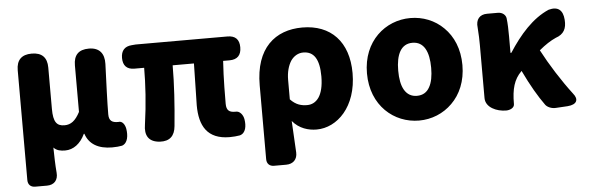

<svg xmlns="http://www.w3.org/2000/svg" viewBox="-50 -748 3416 1114"><g transform="rotate(-5 1658.5 -190.5)"><path d="M72 -183V160C72 186 88 202 114 202H162H183C225 202 249 175 245 132C241 85 240 40 239 -15C257 4 280 8 306 8C354 8 396 -23 422 -79H425C445 -18 498 14 579 14C603 14 621 12 637 9C672 -3 676 -49 670 -86C666 -110 651 -135 627 -130C626 -130 626 -130 625 -130C592 -130 573 -141 573 -179C573 -248 578 -363 582 -472C584 -533 555 -569 494 -569C434 -569 405 -539 405 -479V-208C379 -158 352 -138 315 -138C270 -138 250 -162 250 -239V-480C250 -539 220 -569 161 -569C102 -569 72 -539 72 -480Z M1219 -569H1068H767L743 -567C702 -564 681 -540 681 -498C681 -454 703 -430 747 -430H804C804 -335 797 -220 780 -102C769 -38 793 1 858 5C915 8 945 -21 950 -78C962 -199 970 -322 970 -430H1094C1093 -338 1089 -219 1089 -187C1089 -67 1133 14 1264 14C1285 14 1306 12 1323 9C1359 -1 1364 -44 1358 -81C1354 -107 1335 -133 1309 -130C1309 -130 1308 -130 1308 -130C1275 -130 1257 -141 1257 -181C1257 -204 1257 -333 1264 -430H1301C1347 -430 1370 -454 1370 -500C1370 -546 1347 -569 1301 -569Z M1463 -34V160C1463 186 1479 202 1505 202H1553H1576C1617 202 1642 176 1640 136C1637 76 1634 15 1630 -48C1669 -1 1723 14 1770 14C1890 14 2006 -98 2006 -294C2006 -477 1904 -583 1738 -583C1580 -583 1463 -487 1463 -270ZM1658 -397C1676 -423 1702 -438 1731 -438C1793 -438 1824 -391 1824 -291C1824 -234 1813 -194 1796 -169C1778 -143 1754 -132 1728 -132C1695 -132 1663 -139 1630 -174V-287C1630 -333 1641 -370 1658 -397Z M2560 -505C2509 -556 2440 -583 2367 -583C2222 -583 2089 -473 2089 -285C2089 -96 2222 14 2367 14C2440 14 2509 -14 2560 -65C2612 -116 2645 -191 2645 -285C2645 -379 2612 -454 2560 -505ZM2440 -172C2425 -145 2401 -130 2367 -130C2334 -130 2310 -145 2294 -172C2278 -199 2271 -238 2271 -285C2271 -379 2300 -439 2367 -439C2434 -439 2463 -379 2463 -285C2463 -238 2456 -199 2440 -172Z M2756 -196V-83C2756 -28 2820 0 2875 0C2897 0 2923 -11 2923 -33V-35C2923 -122 2939 -176 2982 -219L2984 -221C3026 -133 3066 -65 3103 -14C3113 0 3138 12 3164 10L3232 6C3287 2 3300 -28 3270 -64C3209 -144 3145 -245 3100 -331C3136 -361 3167 -381 3198 -395C3246 -411 3263 -444 3259 -495C3255 -552 3226 -576 3171 -561C3076 -520 2999 -432 2934 -331H2929V-427C2929 -465 2928 -502 2924 -534C2921 -553 2902 -569 2877 -569H2830H2813C2770 -569 2746 -541 2752 -494C2755 -455 2756 -419 2756 -392Z"/></g></svg>

Font: GenSenRounded2 TW H
Style: Regular
Weight: 900
Version: Version 2.100;PS 2.1;hotconv 16.6.51;makeotf.lib2.5.65220 DE